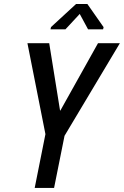

<svg xmlns="http://www.w3.org/2000/svg" viewBox="-20 -923 609 943"><path d="M274.9 -380.4 276.4 -379.9 461.4 -710.9H568.8L296.9 -255.9L245.6 0H150.4L203.1 -264.2L114.7 -710.9H221.7ZM488.8 -789.6 486.3 -778.8H412.6L371.6 -854.5L301.3 -778.8H228L230.5 -790L353.5 -903.3H409.2Z"/></svg>

Font: RobotoCondensed-Italic
Style: Italic
Weight: 400
Designer: Google
Version: Version 1.200311; 2013